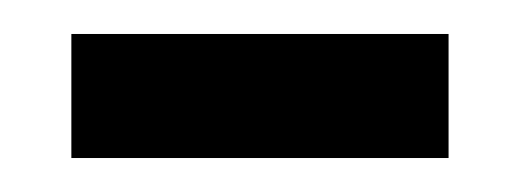

<svg xmlns="http://www.w3.org/2000/svg" viewBox="-20 -329 305 113"><path d="M22 -236V-309H244V-236Z"/></svg>

Font: Noto Serif Condensed
Style: Regular
Weight: 400
Width: 3
Designer: Monotype Design Team
Foundry: Monotype Imaging Inc.
Version: Version 2.013; ttfautohint (v1.8.4.7-5d5b)